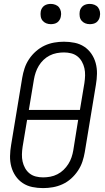

<svg xmlns="http://www.w3.org/2000/svg" viewBox="-20 -957 540 985"><path d="M201 8Q173 8 146 2.5Q119 -3 97 -17.5Q75 -32 60 -54Q45 -76 38 -102Q31 -128 31.5 -156Q32 -184 37 -213L94 -558Q98 -582 106 -606.5Q114 -631 129 -653.5Q144 -676 164.5 -694Q185 -712 208.5 -723Q232 -734 257.5 -738.5Q283 -743 308 -743Q336 -743 363 -737.5Q390 -732 412 -717.5Q434 -703 449 -681Q464 -659 471 -633Q478 -607 477.5 -579Q477 -551 472 -522L415 -177Q411 -153 403 -128.5Q395 -104 380 -81.5Q365 -59 345 -41Q325 -23 301 -12Q277 -1 251.5 3.5Q226 8 201 8ZM390 -393 413 -531Q416 -551 416.5 -570Q417 -589 413 -607Q409 -625 400 -641Q391 -657 377 -668Q363 -679 345 -683.5Q327 -688 308 -688Q290 -688 271 -684.5Q252 -681 234.5 -672Q217 -663 203 -649.5Q189 -636 179 -619.5Q169 -603 163 -585Q157 -567 154 -549L128 -393ZM201 -47Q219 -47 238 -50.5Q257 -54 274.5 -63Q292 -72 306 -85.5Q320 -99 330.5 -115.5Q341 -132 347 -150Q353 -168 356 -186L381 -342H119L96 -204Q93 -184 92.5 -165Q92 -146 96 -128Q100 -110 109 -94Q118 -78 132 -67Q146 -56 164 -51.5Q182 -47 201 -47ZM441 -833Q428 -833 417 -837.5Q406 -842 398.5 -851Q391 -860 389 -872.5Q387 -885 389 -898Q390 -906 395 -914.5Q400 -923 407.5 -928Q415 -933 423.5 -935Q432 -937 440 -937Q453 -937 464.5 -932.5Q476 -928 483 -919Q490 -910 492.5 -897.5Q495 -885 492 -872Q491 -864 486 -855.5Q481 -847 474 -842Q467 -837 458 -835Q449 -833 441 -833ZM241 -833Q228 -833 217 -837.5Q206 -842 198.5 -851Q191 -860 189 -872.5Q187 -885 189 -898Q190 -906 195 -914.5Q200 -923 207.5 -928Q215 -933 223.5 -935Q232 -937 240 -937Q253 -937 264.5 -932.5Q276 -928 283 -919Q290 -910 292.5 -897.5Q295 -885 292 -872Q291 -864 286 -855.5Q281 -847 274 -842Q267 -837 258 -835Q249 -833 241 -833Z"/></svg>

Font: Iosevka Term Curly Lt Obl
Style: Regular
Weight: 300
Italic angle: -9°
Designer: Belleve Invis
Foundry: Belleve Invis
Version: Version 32.3.0